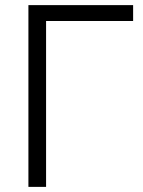

<svg xmlns="http://www.w3.org/2000/svg" viewBox="-20 -730 559 750"><path d="M500 -648H160V0H91V-710H500Z"/></svg>

Font: Oxford Sans
Style: Regular
Weight: 400
Designer: Matt McInerney, Pablo Impallari, Rodrigo Fuenzalida
Foundry: Matt McInerney, Pablo Impallari, Rodrigo Fuenzalida
Version: Version 3.000g; ttfautohint (v1.5) -l 8 -r 28 -G 28 -x 14 -D